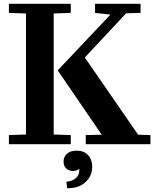

<svg xmlns="http://www.w3.org/2000/svg" viewBox="-20 -760 813 1012"><path d="M27 -48 117 -51V-689L27 -692V-740H353V-692L263 -689V-51L353 -48V0H27ZM285 -390 562 -683 481 -692V-740H721V-692L645 -690L427 -457L708 -50L773 -48V0H432V-48L516 -50L285 -388ZM398 130Q384 141 364 141Q343 141 329 128Q315 115 315 92Q315 66 333.5 50Q352 34 384 34Q422 34 444 57.5Q466 81 466 119Q466 168 430 200.5Q394 233 334 232L330 198Q363 195 381.5 177.5Q400 160 398 130Z"/></svg>

Font: Minipax
Style: Bold
Weight: 600
Designer: Raphaël Ronot, Igor Stepanchenko (Cyrillic)
Foundry: steppetype
Version: Version 1.002